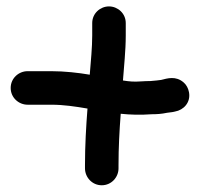

<svg xmlns="http://www.w3.org/2000/svg" viewBox="-20 -583 608 584"><path d="M253 -355.8C218.3 -361.7 176.5 -366.5 136 -366.5H64C37 -366.5 12.5 -345.1 12.5 -315.5C12.5 -285.9 37 -264.5 64 -264.5H136C173.6 -264.5 208.9 -259.1 246.1 -252.8C241.9 -199 238.5 -140 238.5 -81V-71C238.5 -44 259.9 -19.5 289.5 -19.5C319.1 -19.5 340.5 -44 340.5 -71V-81C340.5 -134.9 343.2 -184.5 347.2 -237C375.8 -233.9 407.5 -233 441.4 -235.5C457.7 -235.6 470.6 -236.3 488.4 -240L503.2 -241.9C506.3 -242.2 509.3 -243.1 512.2 -243.7C538.8 -248.3 560.5 -271.6 554.9 -302.2C552.8 -313.9 547.2 -324.9 538.4 -332.4C514.6 -352.9 489.3 -344.7 470.1 -339.9L456.3 -338.2C451.5 -337.6 448.4 -337.3 437.6 -336.5C430.4 -336.5 417.9 -336.1 408.2 -335.4C387.8 -333.8 373.5 -335.1 354 -338.2C356.9 -379.9 362.5 -428.2 362.5 -475V-513C362.5 -542.3 338.1 -563.5 311.5 -563.5C284.9 -563.5 260.5 -542.3 260.5 -513V-475C260.5 -438.4 256.3 -397.2 253 -355.8Z"/></svg>

Font: Take Off
Style: YouHoser
Weight: 400
Foundry: Cannot Into Space Fonts
Version: Version 0.89